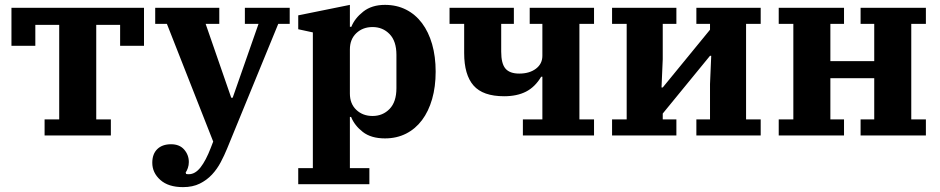

<svg xmlns="http://www.w3.org/2000/svg" viewBox="-20 -556 3857 788"><path d="M163 -66H223V-454H125V-368H27V-524H571V-368H473V-454H375V-66H435V0H163Z M731 212Q671 212 638 182.5Q605 153 605 112Q605 76 625.5 56Q646 36 682 36Q717 36 736 58Q755 80 755 109Q755 122 751 133.5Q747 145 742 152L744 158Q748 159 755 159Q781 159 803 131Q825 103 845 51L855 25L665 -458H617V-524H880V-458H824L929 -155H935L1041 -458H985V-524H1169V-458H1122L912 54Q901 81 886 109.5Q871 138 850 160.5Q829 183 800 197.5Q771 212 731 212Z M1204 134H1264V-423L1204 -436V-493L1416 -536V-446H1422Q1436 -481 1471 -508.5Q1506 -536 1560 -536Q1608 -536 1646.5 -516.5Q1685 -497 1712 -461Q1739 -425 1753.5 -374.5Q1768 -324 1768 -262Q1768 -200 1753.5 -149.5Q1739 -99 1712 -63Q1685 -27 1646.5 -7.5Q1608 12 1560 12Q1503 12 1469 -14.5Q1435 -41 1421 -76H1416V134H1496V200H1204ZM1509 -80Q1551 -80 1579 -109Q1607 -138 1607 -194V-331Q1607 -387 1579 -416Q1551 -445 1509 -445Q1469 -445 1442.5 -420Q1416 -395 1416 -353V-172Q1416 -130 1442.5 -105Q1469 -80 1509 -80Z M2126 -66H2206V-241H2201Q2176 -199 2139 -180Q2102 -161 2049 -161Q1962 -161 1923.5 -205Q1885 -249 1885 -338V-458H1825V-524H2089V-458H2037V-344Q2037 -295 2054.5 -274.5Q2072 -254 2111 -254Q2153 -254 2179.5 -274Q2206 -294 2206 -327V-458H2154V-524H2418V-458H2358V-66H2418V0H2126Z M2492 -66H2552V-458H2492V-524H2756V-458H2700V-313L2695 -197H2700L2894 -434V-458H2838V-524H3102V-458H3042V-66H3102V0H2838V-66H2894V-211L2899 -327H2894L2700 -90V-66H2756V0H2492Z M3176 -66H3236V-458H3176V-524H3444V-458H3388V-305H3568V-458H3512V-524H3780V-458H3720V-66H3780V0H3512V-66H3568V-235H3388V-66H3444V0H3176Z"/></svg>

Font: IBM Plex Serif
Style: Bold
Weight: 700
Designer: Mike Abbink, Paul van der Laan, Pieter van Rosmalen
Foundry: Bold Monday
Version: Version 2.008